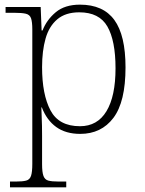

<svg xmlns="http://www.w3.org/2000/svg" viewBox="-20 -566 622 826"><path d="M23 240V215H49Q77 215 92.5 211Q108 207 113.5 190.5Q119 174 119 139V-439Q119 -472 113.5 -487.5Q108 -503 91 -507Q74 -511 41 -511H4V-536H155L159 -435H163Q181 -481 220 -513.5Q259 -546 324 -546Q424 -546 472 -480Q520 -414 520 -276Q520 -128 468 -59Q416 10 325 10Q263 10 222 -19.5Q181 -49 160 -104H158Q158 -88 159.5 -58.5Q161 -29 161 18V140Q161 175 167 191Q173 207 188 211Q203 215 231 215H265V240ZM324 -23Q399 -23 438 -87.5Q477 -152 477 -272Q477 -391 442 -452Q407 -513 321 -513Q262 -513 226.5 -483Q191 -453 176 -400Q161 -347 161 -277Q161 -160 197 -91.5Q233 -23 324 -23Z"/></svg>

Font: Noto Serif ExtraLight
Style: Regular
Weight: 200
Designer: Monotype Design Team
Foundry: Monotype Imaging Inc.
Version: Version 2.015; ttfautohint (v1.8.4.7-5d5b)